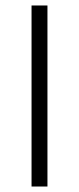

<svg xmlns="http://www.w3.org/2000/svg" viewBox="-20 -680 288 700"><path d="M95 0V-660H153V0Z"/></svg>

Font: Bricolage Grotesque 12pt ExtraLight
Style: Regular
Weight: 200
Designer: Mathieu Triay
Foundry: Atelier Triay
Version: Version 1.001; ttfautohint (v1.8.4.7-5d5b);gftools[0.9.33.de